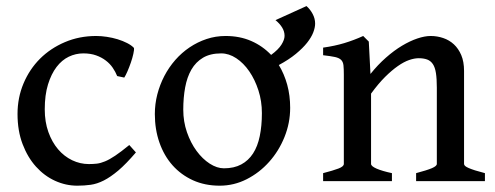

<svg xmlns="http://www.w3.org/2000/svg" viewBox="-20 -585 1599 620"><path d="M418.9 -92.8Q387.2 -55.7 362.1 -34.4Q336.9 -13.2 315.2 -2.2Q293.5 8.8 272.9 11.7Q252.4 14.6 229.5 14.6Q192.4 14.6 157.7 -1.2Q123 -17.1 96.2 -46.9Q69.3 -76.7 53 -119.6Q36.6 -162.6 36.6 -216.8Q36.6 -269.5 55.9 -315.4Q75.2 -361.3 109.1 -395.3Q143.1 -429.2 189.7 -449Q236.3 -468.8 290.5 -468.8Q306.6 -468.8 324.7 -466.1Q342.8 -463.4 359.6 -458.3Q376.5 -453.1 390.4 -446Q404.3 -439 412.6 -430.2Q413.6 -424.3 410.6 -411.1Q407.7 -397.9 402.6 -383.1Q397.5 -368.2 391.6 -354.7Q385.7 -341.3 381.3 -334.5L358.4 -339.4Q353 -353 344 -366.2Q335 -379.4 321.5 -389.6Q308.1 -399.9 290.3 -406.2Q272.5 -412.6 249 -412.6Q224.6 -412.6 202.1 -401.9Q179.7 -391.1 162.6 -368.7Q145.5 -346.2 135 -312.3Q124.5 -278.3 124.5 -231.9Q124.5 -191.4 136.2 -158.7Q147.9 -126 167.5 -103Q187 -80.1 212.9 -67.6Q238.8 -55.2 267.1 -55.2Q280.8 -55.2 293 -56.6Q305.2 -58.1 319.3 -64Q333.5 -69.8 352.1 -82.3Q370.6 -94.7 397.5 -116.7Z M825.7 -219.7Q825.7 -258.3 814.5 -293.2Q803.2 -328.1 784.9 -354.7Q766.6 -381.3 742.9 -397Q719.2 -412.6 694.3 -412.6Q659.2 -412.6 635.7 -398.7Q612.3 -384.8 598.1 -360.4Q584 -335.9 577.9 -302.7Q571.8 -269.5 571.8 -231Q571.8 -192.4 583.7 -158Q595.7 -123.5 614.7 -97.7Q633.8 -71.8 657.2 -56.6Q680.7 -41.5 703.1 -41.5Q735.8 -41.5 759 -54Q782.2 -66.4 797.1 -89.4Q812 -112.3 818.8 -145.5Q825.7 -178.7 825.7 -219.7ZM997.6 -508.8Q997.6 -496.1 991.5 -480.2Q985.4 -464.4 971.7 -447Q958 -429.7 935.5 -411.1Q913.1 -392.6 880.4 -375Q897.9 -346.2 907.5 -311.3Q917 -276.4 917 -236.8Q917 -188 898.7 -142.6Q880.4 -97.2 849.1 -62.3Q817.9 -27.3 776.6 -6.3Q735.4 14.6 689.5 14.6Q641.6 14.6 603 -2.9Q564.5 -20.5 537.1 -51.3Q509.8 -82 494.9 -124.5Q480 -167 480 -216.8Q480 -249 488 -280.3Q496.1 -311.5 510.7 -339.6Q525.4 -367.7 546.1 -391.4Q566.9 -415 592.3 -432.1Q617.7 -449.2 647 -459Q676.3 -468.8 708.5 -468.8Q754.4 -468.8 791.3 -452.6Q828.1 -436.5 855.5 -407.7Q878.9 -424.8 888.9 -440.9Q898.9 -457 898.9 -469.2Q898.9 -483.4 891.1 -496.1Q883.3 -508.8 869.6 -520L969.7 -565.4Q981.9 -554.7 989.7 -539.8Q997.6 -524.9 997.6 -508.8Z M1323.7 0V-25.9Q1358.9 -35.2 1374.8 -42Q1390.6 -48.8 1390.6 -55.7V-301.8Q1390.6 -330.6 1387.7 -349.1Q1384.8 -367.7 1377.7 -378.2Q1370.6 -388.7 1359.4 -392.8Q1348.1 -397 1332 -397Q1317.9 -397 1301 -391.1Q1284.2 -385.3 1264.9 -371.8Q1245.6 -358.4 1223.6 -336.7Q1201.7 -314.9 1178.2 -282.7V-55.7Q1178.2 -48.3 1196 -40.5Q1213.9 -32.7 1245.6 -25.9V0H1023.4V-25.9Q1055.7 -34.2 1073 -40.8Q1090.3 -47.4 1090.3 -55.7V-343.8Q1090.3 -362.8 1089.1 -374Q1087.9 -385.3 1081.5 -391.6Q1075.2 -397.9 1061.8 -400.9Q1048.3 -403.8 1023.4 -406.7V-431.2Q1061 -436.5 1091.8 -445.8Q1122.6 -455.1 1152.8 -468.8L1170.9 -450.7L1176.3 -346.2Q1200.2 -376 1226.3 -398.9Q1252.4 -421.9 1278.1 -437.3Q1303.7 -452.6 1327.6 -460.7Q1351.6 -468.8 1370.6 -468.8Q1391.6 -468.8 1411.1 -462.2Q1430.7 -455.6 1445.6 -441.9Q1460.4 -428.2 1469.5 -407Q1478.5 -385.7 1478.5 -356V-55.7Q1478.5 -52.2 1481.9 -49.1Q1485.4 -45.9 1493.2 -42.5Q1501 -39.1 1513.9 -34.9Q1526.9 -30.8 1545.9 -25.9V0Z"/></svg>

Font: Gentium Book Basic
Style: Regular
Weight: 400
Designer: J. Victor Gaultney and Annie Olsen
Foundry: SIL International
Version: Version 1.102; 2013; Maintenance release